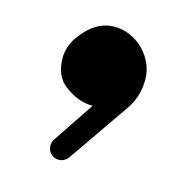

<svg xmlns="http://www.w3.org/2000/svg" viewBox="-73 -1272 584 580"><g transform="rotate(15 219.0 -982.0)"><path d="M186 -779.8Q173.8 -766.1 158.2 -766.1Q143.1 -766.1 133.1 -776.1Q123 -786.1 123 -800.8Q123 -811 127 -818.8L214.8 -950.2Q169.9 -950.2 128.9 -981Q89.8 -1007.8 89.8 -1066.9Q89.8 -1113.8 128.9 -1154.8Q168 -1198.2 216.8 -1198.2Q268.1 -1198.2 309.1 -1159.2Q348.1 -1118.2 348.1 -1066.9Q348.1 -1012.2 316.9 -969.2Z"/></g></svg>

Font: DimaBlue
Style: Bold
Weight: 700
Designer: R.Balvardi
Foundry: Dima Software Group
Version: Version 1.00;February 3, 2019;FontCreator 11.5.0.2427 64-bit